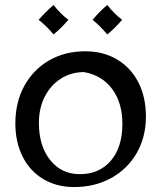

<svg xmlns="http://www.w3.org/2000/svg" viewBox="-20 -742 651 775"><path d="M42 -244Q42 -329 78 -395Q114 -461 178 -498Q242 -535 324 -535Q397 -535 452.5 -502Q508 -469 538.5 -409.5Q569 -350 569 -272Q569 -189 532 -124.5Q495 -60 429 -23.5Q363 13 279 13Q209 13 155 -19Q101 -51 71.5 -109.5Q42 -168 42 -244ZM474 -242Q474 -327 433 -382.5Q392 -438 319 -451Q267 -451 225.5 -424.5Q184 -398 160.5 -351.5Q137 -305 137 -246Q137 -153 182.5 -96Q228 -39 302 -39Q381 -39 427.5 -93.5Q474 -148 474 -242ZM136 -662Q164 -694 196 -722Q222 -688 256 -662Q227 -628 196 -603Q169 -636 136 -662ZM354 -662Q379 -693 413 -722Q439 -688 473 -662Q444 -628 413 -603Q386 -635 354 -662Z"/></svg>

Font: Mirza
Style: Regular
Weight: 400
Designer: Arabic design by Kourosh Beigpour, Latin design by Eduardo Tunni, engineering by Lasse Fister
Version: Version 1.000